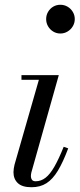

<svg xmlns="http://www.w3.org/2000/svg" viewBox="-20 -775 334 805"><path d="M112 10Q73 10 54.8 -7.2Q36.5 -24.5 36.5 -53Q36.5 -60.5 37.8 -68.8Q39 -77 41 -85L143 -440.5H70V-460H226.5L111.5 -52Q110.5 -48 110 -43.8Q109.5 -39.5 109.5 -36Q109.5 -27.5 114 -21.2Q118.5 -15 129.5 -15Q152 -15 171 -29.8Q190 -44.5 208.2 -76.5Q226.5 -108.5 247 -159.5L266 -153Q244.5 -95.5 222.8 -59.5Q201 -23.5 174.8 -6.8Q148.5 10 112 10ZM233 -634.5Q216.5 -634.5 203 -642.8Q189.5 -651 181.5 -664.8Q173.5 -678.5 173.5 -695Q173.5 -711.5 181.5 -725.2Q189.5 -739 203 -747Q216.5 -755 233 -755Q249.5 -755 263.2 -747Q277 -739 285.2 -725.2Q293.5 -711.5 293.5 -695Q293.5 -678.5 285.2 -664.8Q277 -651 263.2 -642.8Q249.5 -634.5 233 -634.5Z"/></svg>

Font: Bodoni Moda SC 11pt
Style: Italic
Weight: 400
Italic angle: -13°
Version: Version 2.005